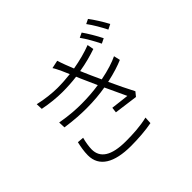

<svg xmlns="http://www.w3.org/2000/svg" viewBox="-186 -1083 1372 1372"><g transform="rotate(-45 500.0 -397.0)"><path d="M175 -255C167 -221 159 -178 159 -138C159 -24 255 33 425 33C496 33 578 27 638 15L641 -38C571 -21 495 -17 423 -17C275 -17 208 -64 208 -149C208 -175 215 -220 224 -251ZM792 -507C753 -488 691 -467 613 -452C588 -506 567 -553 557 -577L546 -603C614 -614 674 -631 724 -648L715 -697C661 -676 597 -659 528 -647C511 -689 494 -732 482 -771L421 -758C433 -740 441 -722 454 -695C461 -679 469 -660 478 -640C435 -635 391 -632 345 -632C296 -632 222 -640 159 -655L161 -606C226 -593 293 -586 351 -586C402 -586 451 -589 497 -595L510 -564C523 -535 542 -491 564 -443C511 -435 451 -430 388 -430C336 -430 271 -433 180 -449L182 -398C271 -385 337 -382 392 -382C463 -382 528 -388 585 -398C613 -338 641 -277 659 -239C627 -243 576 -248 523 -255L518 -214C579 -206 650 -197 697 -190L723 -222C698 -269 664 -340 633 -407C708 -423 767 -443 803 -459ZM712 -773C741 -733 772 -677 794 -632L831 -650C808 -697 771 -758 748 -790ZM814 -810C844 -770 876 -714 898 -670L936 -689C912 -735 873 -796 849 -827Z"/></g></svg>

Font: Noto Sans CJK Light
Style: Regular
Weight: 300
Designer: Ryoko NISHIZUKA (kana & ideographs); Paul D. Hunt (Latin, Greek & Cyrillic); Wenlong ZHANG (bopomofo); Sandoll Communica
Foundry: Adobe Systems Incorporated
Version: Version 1.000;PS 1;hotconv 1.0.78;makeotf.lib2.5.61930